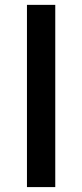

<svg xmlns="http://www.w3.org/2000/svg" viewBox="-20 -762 335 782"><path d="M89.8 0V-742.2H205.1V0Z"/></svg>

Font: TruenoRg
Style: Book
Weight: 400
Designer: Julieta Ulanovsky
Foundry: Julieta Ulanovsky
Version: Version 3.001b